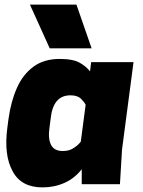

<svg xmlns="http://www.w3.org/2000/svg" viewBox="-20 -800 620 834"><path d="M560 -530H376ZM510 -150 501 0H335V-65Q305 -26 261 -6Q216 14 165 14Q72 14 35 -56Q-4 -126 12 -246L17 -284Q28 -362 54 -419Q79 -476 126 -511Q172 -544 239 -544Q298 -544 327 -527Q355 -511 371 -490L376 -530H560ZM352 -345Q346 -357 331 -372Q315 -386 286 -386Q210 -386 200 -284L195 -246Q188 -197 202 -170Q216 -144 253 -144Q283 -144 303 -159Q321 -171 331 -185ZM312 -780 378 -590H196L110 -780Z"/></svg>

Font: Tanohe Sans Black
Style: Italic
Weight: 900
Designer: Village Type and Design LLC & Cristiano Sobral
Foundry: Cooper Hewitt Smithsonian Design Museum
Version: Version 1.00;January 12, 2020;FontCreator 12.0.0.2547 64-bit